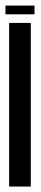

<svg xmlns="http://www.w3.org/2000/svg" viewBox="-21 -684 149 704"><path d="M-1 -631.5H105.5V-663.5H-1ZM12.5 0H92V-600H12.5Z"/></svg>

Font: Anybody UltraCondensed
Style: Regular
Weight: 400
Width: 1
Version: Version 1.113;gftools[0.9.25]